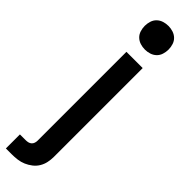

<svg xmlns="http://www.w3.org/2000/svg" viewBox="-349 -727 919 919"><g transform="rotate(45 110.5 -267.5)"><path d="M-17 215V120H22Q31 120 39 118Q47 116 53 110.5Q59 105 61.5 97Q64 89 64 81V-520H174V81Q174 100 170 119Q166 138 156 154.5Q146 171 130.5 183Q115 195 97.5 202.5Q80 210 61 212.5Q42 215 22 215ZM119 -590Q102 -590 86.5 -595Q71 -600 59.5 -611Q48 -622 43 -638Q38 -654 38 -670Q38 -686 43 -702Q48 -718 59.5 -729Q71 -740 86.5 -745Q102 -750 119 -750Q135 -750 150.5 -745Q166 -740 177.5 -729Q189 -718 194 -702Q199 -686 199 -670Q199 -654 194 -638Q189 -622 177.5 -611Q166 -600 150.5 -595Q135 -590 119 -590Z"/></g></svg>

Font: Iosevka QP
Style: Bold
Weight: 700
Designer: Belleve Invis
Foundry: Belleve Invis
Version: Version 20.0.0; ttfautohint (v1.8.4)